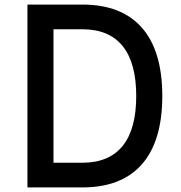

<svg xmlns="http://www.w3.org/2000/svg" viewBox="-20 -820 790 840"><path d="M100 -800H340Q512 -800 601 -698.5Q690 -597 690 -400Q690 -203 601 -101.5Q512 0 340 0H100ZM576 -400Q576 -545 516.5 -618.5Q457 -692 340 -692H214V-108H340Q457 -108 516.5 -181.5Q576 -255 576 -400Z"/></svg>

Font: Martian Mono Custom sWd Rg
Style: Regular
Weight: 400
Width: 6
Monospace: yes
Designer: Alex Havermale
Foundry: Evil Martians
Version: Version 1.000